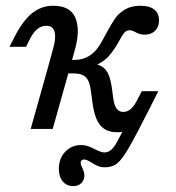

<svg xmlns="http://www.w3.org/2000/svg" viewBox="-20 -446 607 664"><path d="M140.2 -356.8Q123.3 -356.8 109.6 -346Q96 -335.2 84.8 -313.6L70 -284.2H12.8L30.9 -319.6Q59.7 -375.6 91.7 -400.9Q123.7 -426.1 163.6 -426.1Q223.1 -426.1 240.6 -384.5Q258.2 -342.9 239.4 -275.7L220.4 -206.7H144.2L164.7 -281.5Q174.3 -316.8 168.6 -336.8Q162.8 -356.8 140.2 -356.8ZM144.2 -206.7H220.4L162.2 0H86.1ZM300.3 -87.7 293.6 -136.6Q290.5 -157.1 283.9 -169.2Q277.2 -181.3 265.2 -186.7Q253.1 -192.1 234.5 -192.1H197.1L208.9 -238.8H236.2Q266 -238.8 286.2 -251.3Q306.4 -263.8 318.9 -281.5Q331.4 -299.3 347.5 -330.7Q364.4 -362.2 377.4 -381.2Q390.4 -400.2 412.3 -413.2Q434.3 -426.1 465.9 -426.1Q497.1 -426.1 513.6 -413Q530 -399.9 530 -375.5Q530 -353.4 516.5 -339.8Q503 -326.1 480.4 -326.1Q471.1 -326.1 463.4 -328.4Q455.6 -330.6 448.1 -335.1Q443.1 -337.8 438.2 -339.6Q433.3 -341.4 428.3 -341.4Q417.3 -341.4 409.8 -332.7Q402.2 -324 392.7 -305.6Q375.3 -272.9 353.9 -249.6Q332.5 -226.4 289.1 -211.7L304 -226Q322.7 -222.8 335.5 -213.8Q348.2 -204.8 355.4 -187.8Q362.6 -170.8 366.6 -143.5L371.6 -106.5Q374.8 -82.2 383.2 -70.5Q391.7 -58.9 406.1 -58.9Q420.5 -58.9 432.5 -69.3Q444.4 -79.7 455.8 -102.4L470.3 -130.6H527.5L497.7 -71.8Q476.7 -29.7 449 -9.2Q421.2 11.3 385.2 11.3Q347.3 11.3 327.5 -11.9Q307.7 -35 300.3 -87.7ZM183.5 138.3Q183.5 102.1 205.5 78.9Q227.5 55.6 261 55.6Q273 55.6 284.2 59.4Q295.3 63.1 308.9 70.6Q317.4 74.7 325.7 78Q334.1 81.2 340.8 81.2Q353.7 81.2 363.8 72.7Q373.9 64.2 383.3 47.4Q392.7 30.7 410.8 -5.5Q421.7 -27.1 432.5 -47.9L504.2 -84.1Q451 20.9 426.9 62.8Q402.7 104.7 385.8 118.7Q368.8 132.6 343.4 132.6Q329.9 132.6 319.1 128.3Q308.2 123.9 295.8 116Q289 111.5 282.5 108.6Q276.1 105.6 271.1 105.6Q265.4 105.6 262.2 108.5Q259 111.3 259 116.9Q259 121 260.6 125.4Q262.2 129.8 264.7 134.6Q267.1 140.2 269.5 147Q271.9 153.9 271.9 160.2Q271.9 176.6 261.4 187.1Q251 197.6 233.5 197.6Q210.3 197.6 196.9 181.3Q183.5 165.1 183.5 138.3Z"/></svg>

Font: Playfair Micro SmCond SmLight
Style: Italic
Weight: 360
Width: 4
Italic angle: -15.6°
Designer: Claus Eggers Sørensen
Foundry: Claus Eggers Sørensen
Version: Version 2.203;Glyphs 3.3 (3326)